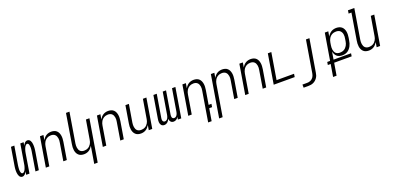

<svg xmlns="http://www.w3.org/2000/svg" viewBox="8 -1844 6484 3167"><g transform="rotate(-20 3250.0 -260.0)"><path d="M98 8Q81 8 67.5 -0.5Q54 -9 46.5 -23Q39 -37 35 -52.5Q31 -68 29 -84Q27 -100 27 -117Q27 -134 28 -150.5Q29 -167 31.5 -184Q34 -201 37 -218L87 -520H146L94 -209Q92 -197 90.5 -185.5Q89 -174 88 -162.5Q87 -151 86 -139.5Q85 -128 85 -117Q85 -106 86.5 -94.5Q88 -83 91 -72.5Q94 -62 101 -53.5Q108 -45 120 -45Q133 -45 144.5 -55.5Q156 -66 163 -78.5Q170 -91 174.5 -104.5Q179 -118 183.5 -131Q188 -144 190.5 -157.5Q193 -171 195 -185L251 -520H309L299 -462Q305 -474 312.5 -485.5Q320 -497 329 -506.5Q338 -516 350.5 -522Q363 -528 375 -528Q392 -528 405.5 -519.5Q419 -511 427 -497Q435 -483 439 -467.5Q443 -452 444.5 -436Q446 -420 446.5 -403Q447 -386 445.5 -369.5Q444 -353 442 -336Q440 -319 437 -302L387 0H328L379 -311Q381 -323 383 -334.5Q385 -346 386 -357.5Q387 -369 388 -380.5Q389 -392 388.5 -403Q388 -414 386.5 -425.5Q385 -437 382.5 -447.5Q380 -458 372.5 -466.5Q365 -475 353 -475Q340 -475 329 -464.5Q318 -454 311 -441.5Q304 -429 299 -415.5Q294 -402 290 -389Q286 -376 283 -362.5Q280 -349 278 -335L223 0H165L174 -58Q168 -46 161 -34.5Q154 -23 144.5 -13.5Q135 -4 122.5 2Q110 8 98 8Z M510 0 596 -520H657L643 -435Q654 -455 670 -473.5Q686 -492 706.5 -504.5Q727 -517 749.5 -522.5Q772 -528 794 -528Q821 -528 846 -520.5Q871 -513 889 -496Q907 -479 917 -456Q927 -433 931 -407.5Q935 -382 933.5 -355.5Q932 -329 928 -302L878 0H817L868 -311Q872 -331 872.5 -350Q873 -369 870 -387Q867 -405 859.5 -421.5Q852 -438 839 -450Q826 -462 808.5 -467.5Q791 -473 771 -473Q754 -473 736.5 -469Q719 -465 702.5 -456Q686 -447 672.5 -433.5Q659 -420 649.5 -403.5Q640 -387 634.5 -370Q629 -353 626 -335L571 0Z M1281 215 1331 -85Q1319 -65 1303 -46.5Q1287 -28 1266.5 -15.5Q1246 -3 1223.5 2.5Q1201 8 1179 8Q1152 8 1127.5 0.5Q1103 -7 1085 -24Q1067 -41 1056.5 -64Q1046 -87 1042.5 -112.5Q1039 -138 1040 -164.5Q1041 -191 1046 -218L1131 -735H1192L1105 -209Q1102 -189 1101.5 -170Q1101 -151 1104 -133Q1107 -115 1114 -98.5Q1121 -82 1134 -70Q1147 -58 1164.5 -52.5Q1182 -47 1202 -47Q1219 -47 1237 -51Q1255 -55 1271.5 -64Q1288 -73 1301 -86.5Q1314 -100 1324 -116.5Q1334 -133 1339 -150Q1344 -167 1347 -185L1403 -520H1464L1342 215Z M1510 0 1596 -520H1657L1643 -435Q1654 -455 1670 -473.5Q1686 -492 1706.5 -504.5Q1727 -517 1749.5 -522.5Q1772 -528 1794 -528Q1821 -528 1846 -520.5Q1871 -513 1889 -496Q1907 -479 1917 -456Q1927 -433 1931 -407.5Q1935 -382 1933.5 -355.5Q1932 -329 1928 -302L1878 0H1817L1868 -311Q1872 -331 1872.5 -350Q1873 -369 1870 -387Q1867 -405 1859.5 -421.5Q1852 -438 1839 -450Q1826 -462 1808.5 -467.5Q1791 -473 1771 -473Q1754 -473 1736.5 -469Q1719 -465 1702.5 -456Q1686 -447 1672.5 -433.5Q1659 -420 1649.5 -403.5Q1640 -387 1634.5 -370Q1629 -353 1626 -335L1571 0Z M2179 8Q2152 8 2127.5 0.5Q2103 -7 2085 -24Q2067 -41 2056.5 -64Q2046 -87 2042.5 -112.5Q2039 -138 2040 -164.5Q2041 -191 2046 -218L2096 -520H2157L2105 -209Q2102 -189 2101.5 -170Q2101 -151 2104 -133Q2107 -115 2114 -98.5Q2121 -82 2134 -70Q2147 -58 2164.5 -52.5Q2182 -47 2202 -47Q2219 -47 2237 -51Q2255 -55 2271.5 -64Q2288 -73 2301 -86.5Q2314 -100 2324 -116.5Q2334 -133 2339 -150Q2344 -167 2347 -185L2403 -520H2464L2378 0H2317L2331 -85Q2319 -65 2303 -46.5Q2287 -28 2266.5 -15.5Q2246 -3 2223.5 2.5Q2201 8 2179 8Z M2588 8Q2573 8 2559.5 2.5Q2546 -3 2537.5 -13.5Q2529 -24 2524 -37.5Q2519 -51 2518 -65.5Q2517 -80 2518 -95.5Q2519 -111 2522 -126L2587 -520H2646L2579 -116Q2577 -103 2577 -91Q2577 -79 2581.5 -68Q2586 -57 2596 -51Q2606 -45 2618 -45Q2628 -45 2637.5 -49Q2647 -53 2655 -60.5Q2663 -68 2668 -77.5Q2673 -87 2676.5 -96.5Q2680 -106 2682.5 -115.5Q2685 -125 2687 -135L2751 -520H2809L2742 -116Q2740 -103 2740.5 -91Q2741 -79 2745 -68Q2749 -57 2759.5 -51Q2770 -45 2782 -45Q2792 -45 2801.5 -49Q2811 -53 2818.5 -60.5Q2826 -68 2831.5 -77.5Q2837 -87 2840.5 -96.5Q2844 -106 2846 -115.5Q2848 -125 2850 -135L2914 -520H2973L2887 0H2828L2835 -46Q2829 -34 2820.5 -24Q2812 -14 2801 -6.5Q2790 1 2777 4.5Q2764 8 2752 8Q2737 8 2723.5 2.5Q2710 -3 2701.5 -13.5Q2693 -24 2688 -37.5Q2683 -51 2682 -66Q2676 -51 2667 -37.5Q2658 -24 2645.5 -13.5Q2633 -3 2618 2.5Q2603 8 2588 8Z M3281 215 3368 -311Q3372 -331 3372.5 -350Q3373 -369 3370 -387Q3367 -405 3359.5 -421.5Q3352 -438 3339 -450Q3326 -462 3308.5 -467.5Q3291 -473 3271 -473Q3254 -473 3236.5 -469Q3219 -465 3202.5 -456Q3186 -447 3172.5 -433.5Q3159 -420 3149.5 -403.5Q3140 -387 3134.5 -370Q3129 -353 3126 -335L3071 0H3010L3096 -520H3157L3143 -435Q3154 -455 3170 -473.5Q3186 -492 3206.5 -504.5Q3227 -517 3249.5 -522.5Q3272 -528 3294 -528Q3321 -528 3346 -520.5Q3371 -513 3389 -496Q3407 -479 3417 -456Q3427 -433 3431 -407.5Q3435 -382 3433.5 -355.5Q3432 -329 3428 -302L3387 -55H3437L3428 0H3378L3342 215Z M3474 215 3596 -520H3657L3643 -435Q3654 -455 3670 -473.5Q3686 -492 3706.5 -504.5Q3727 -517 3749.5 -522.5Q3772 -528 3794 -528Q3821 -528 3846 -520.5Q3871 -513 3889 -496Q3907 -479 3917 -456Q3927 -433 3931 -407.5Q3935 -382 3933.5 -355.5Q3932 -329 3928 -302L3878 0H3817L3868 -311Q3872 -331 3872.5 -350Q3873 -369 3870 -387Q3867 -405 3859.5 -421.5Q3852 -438 3839 -450Q3826 -462 3808.5 -467.5Q3791 -473 3771 -473Q3754 -473 3736.5 -469Q3719 -465 3702.5 -456Q3686 -447 3672.5 -433.5Q3659 -420 3649.5 -403.5Q3640 -387 3634.5 -370Q3629 -353 3626 -335L3535 215Z M4010 0 4096 -520H4157L4143 -435Q4154 -455 4170 -473.5Q4186 -492 4206.5 -504.5Q4227 -517 4249.5 -522.5Q4272 -528 4294 -528Q4321 -528 4346 -520.5Q4371 -513 4389 -496Q4407 -479 4417 -456Q4427 -433 4431 -407.5Q4435 -382 4433.5 -355.5Q4432 -329 4428 -302L4378 0H4317L4368 -311Q4372 -331 4372.5 -350Q4373 -369 4370 -387Q4367 -405 4359.5 -421.5Q4352 -438 4339 -450Q4326 -462 4308.5 -467.5Q4291 -473 4271 -473Q4254 -473 4236.5 -469Q4219 -465 4202.5 -456Q4186 -447 4172.5 -433.5Q4159 -420 4149.5 -403.5Q4140 -387 4134.5 -370Q4129 -353 4126 -335L4071 0Z M4510 0 4596 -520H4657L4580 -55H4887L4878 0Z M5040 215H4957L4956 160H5040Q5055 160 5071 157Q5087 154 5102 146.5Q5117 139 5129.5 127.5Q5142 116 5150.5 102Q5159 88 5164 72.5Q5169 57 5172 41L5265 -520H5326L5231 50Q5228 73 5221 94.5Q5214 116 5200.5 136Q5187 156 5169 172Q5151 188 5129 198Q5107 208 5084.5 211.5Q5062 215 5040 215Z M5474 215 5510 0H5460L5468 -51H5518L5596 -520H5657L5642 -433Q5655 -455 5671.5 -473.5Q5688 -492 5708.5 -504.5Q5729 -517 5752.5 -522.5Q5776 -528 5798 -528Q5825 -528 5850.5 -520.5Q5876 -513 5894.5 -496.5Q5913 -480 5924 -457Q5935 -434 5939 -408.5Q5943 -383 5941.5 -356Q5940 -329 5936 -302L5928 -258Q5925 -235 5918 -212Q5911 -189 5899.5 -167Q5888 -145 5871.5 -125.5Q5855 -106 5834 -92.5Q5813 -79 5789 -73.5Q5765 -68 5742 -68Q5715 -68 5690 -75Q5665 -82 5646.5 -98.5Q5628 -115 5617 -137.5Q5606 -160 5601 -185L5579 -51H5886L5878 0H5571L5535 215ZM5719 -123Q5737 -123 5755.5 -127Q5774 -131 5791 -140.5Q5808 -150 5821.5 -164.5Q5835 -179 5845 -196Q5855 -213 5860.5 -231Q5866 -249 5869 -267L5876 -311Q5880 -331 5880.5 -350Q5881 -369 5878 -387.5Q5875 -406 5866.5 -422.5Q5858 -439 5844.5 -451Q5831 -463 5813 -468Q5795 -473 5775 -473Q5758 -473 5740 -469.5Q5722 -466 5705 -457Q5688 -448 5674 -434.5Q5660 -421 5650.5 -404.5Q5641 -388 5635 -370.5Q5629 -353 5626 -335L5619 -291Q5616 -271 5615 -251.5Q5614 -232 5617 -213Q5620 -194 5627.5 -176.5Q5635 -159 5648.5 -146.5Q5662 -134 5680.5 -128.5Q5699 -123 5719 -123Z M6179 8Q6152 8 6127.5 0.5Q6103 -7 6085 -24Q6067 -41 6056.5 -64Q6046 -87 6042.5 -112.5Q6039 -138 6040 -164.5Q6041 -191 6046 -218L6122 -680H6072L6081 -735H6192L6105 -209Q6102 -189 6101.5 -170Q6101 -151 6104 -133Q6107 -115 6114 -98.5Q6121 -82 6134 -70Q6147 -58 6164.5 -52.5Q6182 -47 6202 -47Q6219 -47 6237 -51Q6255 -55 6271.5 -64Q6288 -73 6301 -86.5Q6314 -100 6324 -116.5Q6334 -133 6339 -150Q6344 -167 6347 -185L6403 -520H6464L6378 0H6317L6331 -85Q6319 -65 6303 -46.5Q6287 -28 6266.5 -15.5Q6246 -3 6223.5 2.5Q6201 8 6179 8Z"/></g></svg>

Font: Iosevka Light Oblique
Style: Regular
Weight: 300
Italic angle: -9°
Monospace: yes
Designer: Belleve Invis
Foundry: Belleve Invis
Version: Version 32.5.0; ttfautohint (v1.8.4)